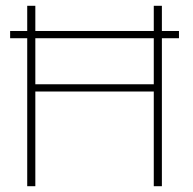

<svg xmlns="http://www.w3.org/2000/svg" viewBox="-20 -643 665 663"><path d="M74 0H102V-327H511V0H539V-511H598V-536H539V-623H511V-536H102V-623H74V-536H15V-511H74ZM102 -352V-511H511V-352Z"/></svg>

Font: Inconsolata Expanded ExtraLight
Style: Regular
Weight: 200
Width: 7
Monospace: yes
Designer: Raph Levien, Cyreal, Brenton Simpson
Foundry: Raph Levien, Cyreal, Google
Version: Version 3.100